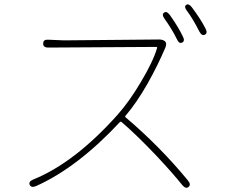

<svg xmlns="http://www.w3.org/2000/svg" viewBox="-20 -847 1040 880"><path d="M844 10Q832 20 816 2Q774 -51 697 -133Q608 -227 537 -288Q533 -291 529 -287Q335 -79 145 6Q123 15 116 0Q110 -15 132 -24Q322 -101 518 -320Q573 -382 625 -470Q681 -563 700 -627Q701 -632 696 -632L201 -629Q177 -629 178 -648Q178 -667 202 -665L249 -663Q261 -662 273 -662L709 -666Q726 -666 736 -658Q746 -649 738 -629Q704 -549 657 -465Q605 -374 555 -316Q552 -312 556 -309Q714 -175 842 -19Q857 -1 844 10ZM815 -652Q801 -645 791 -667Q768 -714 734 -761Q720 -781 732 -789Q743 -798 758 -779Q797 -724 818 -680Q829 -659 815 -652ZM919 -688Q905 -681 894 -702Q863 -763 837 -797Q822 -816 833 -824Q844 -833 859 -814Q901 -758 922 -716Q933 -695 919 -688Z"/></svg>

Font: Resource Han Rounded KR ExtraLight
Style: Regular
Weight: 250
Designer: Cyano Hao (round all glyphs); Ryoko NISHIZUKA 西塚涼子 (kana, bopomofo & ideographs); Paul D. Hunt (Latin, Greek & Cyrillic)
Foundry: Cyano Hao
Version: 0.990